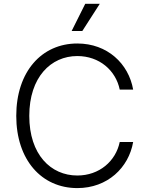

<svg xmlns="http://www.w3.org/2000/svg" viewBox="-20 -962 768 992"><path d="M379.4 9.8C535.6 9.8 645 -95.7 668 -228.5H598.6C578.1 -129.4 493.2 -55.2 379.4 -55.2C242.7 -55.2 131.3 -163.1 131.3 -363.3C131.3 -563 242.7 -672.4 379.4 -672.4C493.2 -672.4 578.1 -598.6 598.6 -499H668C644.5 -633.3 534.7 -737.3 379.4 -737.3C195.3 -737.3 64 -591.8 64 -363.3C64 -135.3 195.3 9.8 379.4 9.8ZM350.1 -801.8H405.3L495.6 -942.4H420.4Z"/></svg>

Font: Raveo Light
Style: Regular
Weight: 300
Designer: Jakub Foglar, Rasmus Andersson (Inter)
Foundry: Jakubfoglar.com
Version: Version 1.100;Glyphs 3.2.3 (3260)